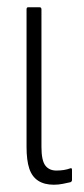

<svg xmlns="http://www.w3.org/2000/svg" viewBox="-20 -502 232 528"><path d="M128 6Q102 6 85 -5Q68 -16 60.5 -38.5Q53 -61 53 -98V-476Q53 -482 57 -482H89Q94 -482 94 -476V-98Q94 -61 104.5 -47Q115 -33 135 -33Q146 -33 155.5 -34.5Q165 -36 173 -39Q178 -41 178 -35V-7Q178 -3 174 -1Q165 1 153 3.5Q141 6 128 6Z"/></svg>

Font: Sofia Sans Extra Condensed Light
Style: Regular
Weight: 300
Designer: Botio Nikoltchev, Ani Petrova
Foundry: lettersoup
Version: Version 4.101